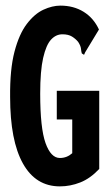

<svg xmlns="http://www.w3.org/2000/svg" viewBox="-20 -652 390 683"><path d="M193 11Q107 11 61.5 -70.5Q16 -152 16 -307Q15 -405 31.5 -468Q48 -531 75.5 -567Q103 -603 134.5 -617.5Q166 -632 195 -632Q242 -632 277.5 -610Q313 -588 332 -547L283 -466L279 -457L271 -462Q269 -469 268 -479Q267 -489 258 -503Q249 -514 236 -522Q223 -530 202 -530Q179 -530 161.5 -511Q144 -492 133.5 -446Q123 -400 123 -319Q123 -196 142 -143Q161 -90 193 -90Q218 -90 237 -107V-227H182V-329H333V-51Q301 -17 265.5 -3Q230 11 193 11Z"/></svg>

Font: Inconsolata ExtraCondensed Black
Style: Regular
Weight: 900
Width: 2
Monospace: yes
Designer: Raph Levien, Cyreal, Brenton Simpson
Foundry: Raph Levien, Cyreal, Google
Version: Version 3.001; ttfautohint (v1.8.2.53-6de2)